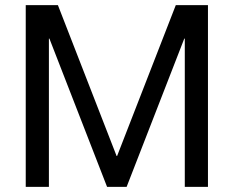

<svg xmlns="http://www.w3.org/2000/svg" viewBox="-20 -726 908 746"><path d="M170 0V-576H172L396 0H472L696 -576H698V0H788V-706H663L435 -120H433L205 -706H80V0Z"/></svg>

Font: Alpha Lyrae Medium
Style: Regular
Weight: 500
Designer: Nikolay Petroussenko, Plamen Motev
Foundry: Fontfabric LLC
Version: Version 1.000;hotconv 1.0.109;makeotfexe 2.5.65596